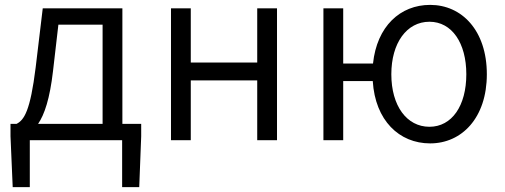

<svg xmlns="http://www.w3.org/2000/svg" viewBox="-20 -574 2066 786"><path d="M197 -283 219 -473H400V-67H136C162 -105 184 -170 197 -283ZM102 0H480V192H550L558 -16V-67H481V-540H155L126 -298C104 -120 79 -83 48 -67H23V-16L32 192H102Z M680 0H761V-245H1033V0H1114V-540H1033V-318H761V-540H680Z M1738 -55C1645 -55 1582 -141 1582 -270C1582 -398 1645 -485 1738 -485C1830 -485 1889 -398 1889 -270C1889 -141 1830 -55 1738 -55ZM1741 13C1870 13 1973 -91 1973 -270C1973 -450 1870 -554 1741 -554C1618 -554 1523 -466 1507 -314H1385V-540H1304V0H1385V-242H1506C1516 -81 1614 13 1741 13Z"/></svg>

Font: Source Han Sans JP Normal
Style: Regular
Weight: 350
Designer: Ryoko NISHIZUKA 西塚涼子 (kana, bopomofo & ideographs); Paul D. Hunt (Latin, Greek & Cyrillic); Sandoll Communications 산돌커뮤니
Foundry: Adobe
Version: Version 2.002;hotconv 1.0.116;makeotfexe 2.5.65601